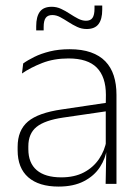

<svg xmlns="http://www.w3.org/2000/svg" viewBox="-20 -678 518 708"><path d="M409.5 0H369.5L372 -125L370 -131.5V-290L370.5 -328Q370.5 -394.5 337 -428.5Q303.5 -462.5 232.5 -462.5Q178.5 -462.5 135.2 -445.5Q92 -428.5 61 -407L65.5 -444Q82 -456 106.8 -468.2Q131.5 -480.5 164 -488.5Q196.5 -496.5 237 -496.5Q282 -496.5 314.8 -485Q347.5 -473.5 368.5 -451.8Q389.5 -430 399.5 -399Q409.5 -368 409.5 -328.5ZM196 10Q123.5 10 84.2 -24.2Q45 -58.5 45 -124V-136.5Q45 -197.5 83 -229.8Q121 -262 208 -274.5L379.5 -300L381.5 -269L213.5 -244.5Q145 -234.5 114.8 -210Q84.5 -185.5 84.5 -138.5V-128Q84.5 -77 115.5 -50.5Q146.5 -24 206 -24Q254.5 -24 289.2 -42.2Q324 -60.5 345.2 -91.8Q366.5 -123 373 -162L383.5 -131H374.5Q369.5 -94 348.5 -61.8Q327.5 -29.5 289.5 -9.8Q251.5 10 196 10ZM299.5 -571Q281 -571 264.5 -578.8Q248 -586.5 232.2 -596.8Q216.5 -607 202 -614.8Q187.5 -622.5 173 -622.5Q156 -622.5 148.5 -612Q141 -601.5 141 -578.5V-566H113.5V-581.5Q113.5 -616.5 127 -634.8Q140.5 -653 171 -653Q189 -653 205.5 -645.2Q222 -637.5 237.5 -627.2Q253 -617 268 -609.2Q283 -601.5 297 -601.5Q314 -601.5 321.2 -612.2Q328.5 -623 328.5 -646V-657.5H357V-642.5Q357 -607 343.2 -589Q329.5 -571 299.5 -571Z"/></svg>

Font: Anek Malayalam ExtraLight
Style: Regular
Weight: 250
Version: Version 1.003